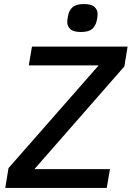

<svg xmlns="http://www.w3.org/2000/svg" viewBox="-20 -928 650 948"><path d="M380 -770Q342 -770 327 -784.5Q312 -799 312 -819Q312 -825 313 -833Q314 -841 316 -850Q321 -877 338.5 -892.5Q356 -908 394 -908Q432 -908 447 -893.5Q462 -879 462 -859Q462 -853 461 -845Q460 -837 458 -828Q453 -801 435.5 -785.5Q418 -770 380 -770ZM507 0H6L22 -98L467 -605H122L138 -698H610L594 -600L150 -93H523Z"/></svg>

Font: IBM Plex Mono Medium
Style: Italic
Weight: 500
Italic angle: -9°
Monospace: yes
Designer: Mike Abbink, Paul van der Laan, Pieter van Rosmalen
Foundry: Bold Monday
Version: Version 2.3